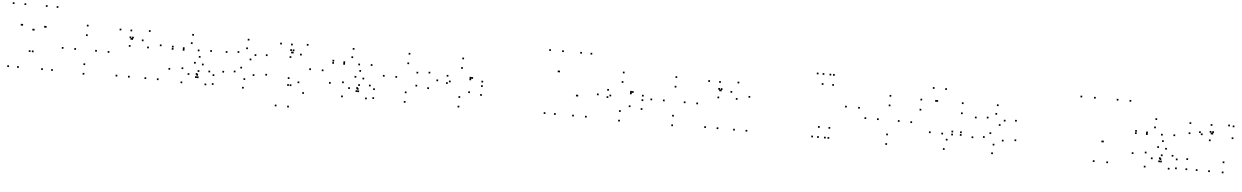

<svg xmlns="http://www.w3.org/2000/svg" viewBox="-35 -1381 14330 2216"><g transform="rotate(5 7130.0 -273.5)"><path d="M65.7 10V-10H45.7V10ZM179.3 10V-10H159.3V10ZM179.3 -479.7V-499.7H159.3V-479.7ZM186.1 -479.7V-499.7H166.1V-479.7ZM298 -184.5V-204.5H278V-184.5ZM333.8 -184.5V-204.5H313.8V-184.5ZM450.1 -479.7V-499.7H430.1V-479.7ZM458.7 -479.7V-499.7H438.7V-479.7ZM458.7 10V-10H438.7V10ZM574.3 10V-10H554.3V10ZM574.3 -720V-740H554.3V-720ZM449.2 -720V-740H429.2V-720ZM323.6 -434.9V-454.9H303.6V-434.9ZM317.6 -434.9V-454.9H297.6V-434.9ZM201.7 -720V-740H181.7V-720ZM65.7 -720V-740H45.7V-720Z M940 -536.2V-556.2H920V-536.2ZM674.2 -254.6V-274.6H654.2V-254.6ZM940 22V2H920V22ZM1205.8 -254.6V-274.6H1185.8V-254.6ZM940 -88.9V-108.9H920V-88.9ZM819.2 -255V-275H799.2V-255ZM940 -425.2V-445.2H920V-425.2ZM1060.8 -255V-275H1040.8V-255Z M1455.8 -427.5V-447.5H1435.8V-427.5ZM1446.7 -524.2V-544.2H1426.7V-524.2ZM1320.8 -524.2V-544.2H1300.8V-524.2ZM1320.8 10V-10H1300.8V10ZM1464.5 10V-10H1444.5V10ZM1464.5 -427.5V-447.5H1444.5V-427.5ZM1799.2 -382.7V-402.7H1779.2V-382.7ZM1659.1 -536.1V-556.1H1639.1V-536.1ZM1472.2 -444.2V-464.2H1452.2V-444.2ZM1443 -444.2V-464.2H1423V-444.2ZM1443 -344.8V-364.8H1423V-344.8ZM1587 -421.8V-441.8H1567V-421.8ZM1655.5 -345.6V-365.6H1635.5V-345.6ZM1655.5 10V-10H1635.5V10ZM1799.2 10V-10H1779.2V10Z M1939.4 -380.1V-400.1H1919.4V-380.1ZM1939.4 -354.2V-374.2H1919.4V-354.2ZM2066.8 -354.2V-374.2H2046.8V-354.2ZM2066.9 -373.7V-393.7H2046.9V-373.7ZM2153.9 -439.3V-459.3H2133.9V-439.3ZM2240.2 -362.5V-382.5H2220.2V-362.5ZM2240.2 -89.7V-109.7H2220.2V-89.7ZM2248.2 -80.3V-100.3H2228.2V-80.3ZM2352.3 21.5V1.5H2332.3V21.5ZM2435.8 10V-10H2415.8V10ZM2435.8 -93.2V-113.2H2415.8V-93.2ZM2383.9 -130.8V-150.8H2363.9V-130.8ZM2383.9 -368.4V-388.4H2363.9V-368.4ZM2160.5 -536.2V-556.2H2140.5V-536.2ZM2258.8 -289.5V-309.5H2238.8V-289.5ZM1921.9 -121V-141H1901.9V-121ZM2074.3 22V2H2054.3V22ZM2235.6 -53.2V-73.2H2215.6V-53.2ZM2256.8 -53.2V-73.2H2236.8V-53.2ZM2259.5 -125.5V-145.5H2239.5V-125.5ZM2147.6 -80.6V-100.6H2127.6V-80.6ZM2071.8 -141.1V-161.1H2051.8V-141.1ZM2209.7 -216.6V-236.6H2189.7V-216.6ZM2302.3 -204.8V-224.8H2282.3V-204.8Z M2563.3 -372.9V-392.9H2543.3V-372.9ZM2746.8 -207.4V-227.4H2726.8V-207.4ZM2896.2 -134.1V-154.1H2876.2V-134.1ZM2794.6 -78.9V-98.9H2774.6V-78.9ZM2675.4 -156.4V-176.4H2655.4V-156.4ZM2544.5 -142.3V-162.3H2524.5V-142.3ZM2786.4 21.9V1.9H2766.4V21.9ZM3041.2 -151V-171H3021.2V-151ZM2845.5 -310.8V-330.8H2825.5V-310.8ZM2699.7 -384V-404H2679.7V-384ZM2795.1 -435.6V-455.6H2775.1V-435.6ZM2898.6 -365.8V-385.8H2878.6V-365.8ZM3028.1 -376V-396H3008.1V-376ZM2803.9 -536.2V-556.2H2783.9V-536.2Z M3315.8 -432.1V-452.1H3295.8V-432.1ZM3306.7 -524.2V-544.2H3286.7V-524.2ZM3180.8 -524.2V-544.2H3160.8V-524.2ZM3180.8 193.3V173.3H3160.8V193.3ZM3324.5 193.3V173.3H3304.5V193.3ZM3324.5 -432.1V-452.1H3304.5V-432.1ZM3488.2 -536.2V-556.2H3468.2V-536.2ZM3331.6 -459.2V-479.2H3311.6V-459.2ZM3302.9 -459.2V-479.2H3282.9V-459.2ZM3302.9 -378.6V-398.6H3282.9V-378.6ZM3420.3 -417.4V-437.4H3400.3V-417.4ZM3540.8 -258.4V-278.4H3520.8V-258.4ZM3420 -96.2V-116.2H3400V-96.2ZM3302.9 -134.8V-154.8H3282.9V-134.8ZM3302.9 -54.6V-74.6H3282.9V-54.6ZM3332.1 -54.6V-74.6H3312.1V-54.6ZM3484.2 22V2H3464.2V22ZM3685.8 -258.4V-278.4H3665.8V-258.4Z M3799.4 -380.1V-400.1H3779.4V-380.1ZM3799.4 -354.2V-374.2H3779.4V-354.2ZM3926.8 -354.2V-374.2H3906.8V-354.2ZM3926.9 -373.7V-393.7H3906.9V-373.7ZM4013.9 -439.3V-459.3H3993.9V-439.3ZM4100.2 -362.5V-382.5H4080.2V-362.5ZM4100.2 -89.7V-109.7H4080.2V-89.7ZM4108.2 -80.3V-100.3H4088.2V-80.3ZM4212.3 21.5V1.5H4192.3V21.5ZM4295.8 10V-10H4275.8V10ZM4295.8 -93.2V-113.2H4275.8V-93.2ZM4243.9 -130.8V-150.8H4223.9V-130.8ZM4243.9 -368.4V-388.4H4223.9V-368.4ZM4020.5 -536.2V-556.2H4000.5V-536.2ZM4118.8 -289.5V-309.5H4098.8V-289.5ZM3781.9 -121V-141H3761.9V-121ZM3934.3 22V2H3914.3V22ZM4095.6 -53.2V-73.2H4075.6V-53.2ZM4116.8 -53.2V-73.2H4096.8V-53.2ZM4119.5 -125.5V-145.5H4099.5V-125.5ZM4007.6 -80.6V-100.6H3987.6V-80.6ZM3931.8 -141.1V-161.1H3911.8V-141.1ZM4069.7 -216.6V-236.6H4049.7V-216.6ZM4162.3 -204.8V-224.8H4142.3V-204.8Z M4663.2 -88.9V-108.9H4643.2V-88.9ZM4539.2 -256.6V-276.6H4519.2V-256.6ZM4663.6 -425.2V-445.2H4643.6V-425.2ZM4777.4 -327V-347H4757.4V-327ZM4916.2 -339.1V-359.1H4896.2V-339.1ZM4668.3 -536.2V-556.2H4648.3V-536.2ZM4394.2 -256.6V-276.6H4374.2V-256.6ZM4661.1 22V2H4641.1V22ZM4917 -159.6V-179.6H4897V-159.6ZM4778.7 -176.4V-196.4H4758.7V-176.4Z M5284.2 22V2H5264.2V22ZM5531.8 -134.4V-154.4H5511.8V-134.4ZM5392.2 -154V-174H5372.2V-154ZM5284.6 -88.9V-108.9H5264.6V-88.9ZM5159.2 -258.3V-278.3H5139.2V-258.3ZM5286.1 -425.7V-445.7H5266.1V-425.7ZM5393 -322V-342H5373V-322ZM5393 -302.6V-322.6H5373V-302.6ZM5413.9 -321.2V-341.2H5393.9V-321.2ZM5127.8 -321.2V-341.2H5107.8V-321.2ZM5127.8 -237.1V-257.1H5107.8V-237.1ZM5533.1 -237.1V-257.1H5513.1V-237.1ZM5533.1 -289.2V-309.2H5513.1V-289.2ZM5290.2 -536.2V-556.2H5270.2V-536.2ZM5014.2 -258.3V-278.3H4994.2V-258.3Z M6759.2 10V-10H6739.2V10ZM6759.2 -720V-740H6739.2V-720ZM6640 -720V-740H6620V-720ZM6640 -223.5V-243.5H6620V-223.5ZM6634 -223.5V-243.5H6614V-223.5ZM6430.4 -720V-740H6410.4V-720ZM6280.8 -720V-740H6260.8V-720ZM6280.8 10V-10H6260.8V10ZM6400 10V-10H6380V10ZM6400 -483.2V-503.2H6380V-483.2ZM6406 -483.2V-503.2H6386V-483.2ZM6610.3 10V-10H6590.3V10Z M7144.2 22V2H7124.2V22ZM7391.8 -134.4V-154.4H7371.8V-134.4ZM7252.2 -154V-174H7232.2V-154ZM7144.6 -88.9V-108.9H7124.6V-88.9ZM7019.2 -258.3V-278.3H6999.2V-258.3ZM7146.1 -425.7V-445.7H7126.1V-425.7ZM7253 -322V-342H7233V-322ZM7253 -302.6V-322.6H7233V-302.6ZM7273.9 -321.2V-341.2H7253.9V-321.2ZM6987.8 -321.2V-341.2H6967.8V-321.2ZM6987.8 -237.1V-257.1H6967.8V-237.1ZM7393.1 -237.1V-257.1H7373.1V-237.1ZM7393.1 -289.2V-309.2H7373.1V-289.2ZM7150.2 -536.2V-556.2H7130.2V-536.2ZM6874.2 -258.3V-278.3H6854.2V-258.3Z M7760 -536.2V-556.2H7740V-536.2ZM7494.2 -254.6V-274.6H7474.2V-254.6ZM7760 22V2H7740V22ZM8025.8 -254.6V-274.6H8005.8V-254.6ZM7760 -88.9V-108.9H7740V-88.9ZM7639.2 -255V-275H7619.2V-255ZM7760 -425.2V-445.2H7740V-425.2ZM7880.8 -255V-275H7860.8V-255Z M8275.8 -427.5V-447.5H8255.8V-427.5ZM8266.7 -524.2V-544.2H8246.7V-524.2ZM8140.8 -524.2V-544.2H8120.8V-524.2ZM8140.8 10V-10H8120.8V10ZM8284.5 10V-10H8264.5V10ZM8284.5 -427.5V-447.5H8264.5V-427.5ZM8619.2 -382.7V-402.7H8599.2V-382.7ZM8479.1 -536.1V-556.1H8459.1V-536.1ZM8292.2 -444.2V-464.2H8272.2V-444.2ZM8263 -444.2V-464.2H8243V-444.2ZM8263 -344.8V-364.8H8243V-344.8ZM8407 -421.8V-441.8H8387V-421.8ZM8475.5 -345.6V-365.6H8455.5V-345.6ZM8475.5 10V-10H8455.5V10ZM8619.2 10V-10H8599.2V10Z M9528.4 -720V-740H9508.4V-720ZM9380.8 -720V-740H9360.8V-720ZM9380.8 10V-10H9360.8V10ZM9528.4 10V-10H9508.4V10ZM9570 -106.2V-126.2H9550V-106.2ZM9448.3 -106.2V-126.2H9428.3V-106.2ZM9448.3 10V-10H9428.3V10ZM9569 10V-10H9549V10ZM9890.7 -367.3V-387.3H9870.7V-367.3ZM9569 -720V-740H9549V-720ZM9448.3 -720V-740H9428.3V-720ZM9448.3 -603.8V-623.8H9428.3V-603.8ZM9570 -603.8V-623.8H9550V-603.8ZM9739 -367.3V-387.3H9719V-367.3Z M10240 -536.2V-556.2H10220V-536.2ZM9974.2 -254.6V-274.6H9954.2V-254.6ZM10240 22V2H10220V22ZM10505.8 -254.6V-274.6H10485.8V-254.6ZM10240 -88.9V-108.9H10220V-88.9ZM10119.2 -255V-275H10099.2V-255ZM10240 -425.2V-445.2H10220V-425.2ZM10360.8 -255V-275H10340.8V-255Z M10906.8 21.5V1.5H10886.8V21.5ZM11087.4 -157.2V-177.2H11067.4V-157.2ZM11087.4 -188V-208H11067.4V-188ZM10987.8 -188V-208H10967.8V-188ZM10987.8 -153.2V-173.2H10967.8V-153.2ZM10930.7 -88.6V-108.6H10910.7V-88.6ZM10873.3 -154.4V-174.4H10853.3V-154.4ZM10873.3 -670.1V-690.1H10853.3V-670.1ZM10729.7 -670.1V-690.1H10709.7V-670.1ZM10729.7 -157V-177H10709.7V-157ZM10769.4 -524.2V-544.2H10749.4V-524.2ZM10599 -524.2V-544.2H10579V-524.2ZM10599 -407.2V-427.2H10579V-407.2ZM11079 -407.2V-427.2H11059V-407.2ZM11079 -524.2V-544.2H11059V-524.2ZM10783.9 -524.2V-544.2H10763.9V-524.2Z M11243.3 -372.9V-392.9H11223.3V-372.9ZM11426.8 -207.4V-227.4H11406.8V-207.4ZM11576.2 -134.1V-154.1H11556.2V-134.1ZM11474.6 -78.9V-98.9H11454.6V-78.9ZM11355.4 -156.4V-176.4H11335.4V-156.4ZM11224.5 -142.3V-162.3H11204.5V-142.3ZM11466.4 21.9V1.9H11446.4V21.9ZM11721.2 -151V-171H11701.2V-151ZM11525.5 -310.8V-330.8H11505.5V-310.8ZM11379.7 -384V-404H11359.7V-384ZM11475.1 -435.6V-455.6H11455.1V-435.6ZM11578.6 -365.8V-385.8H11558.6V-365.8ZM11708.1 -376V-396H11688.1V-376ZM11483.9 -536.2V-556.2H11463.9V-536.2Z M12642.5 10V-10H12622.5V10ZM12799.2 10V-10H12779.2V10ZM13004 -720V-740H12984V-720ZM12855.9 -720V-740H12835.9V-720ZM12729.2 -224.9V-244.9H12709.2V-224.9ZM12721.7 -224.9V-244.9H12701.7V-224.9ZM12592.6 -720V-740H12572.6V-720ZM12436 -720V-740H12416V-720Z M13099.4 -380.1V-400.1H13079.4V-380.1ZM13099.4 -354.2V-374.2H13079.4V-354.2ZM13226.8 -354.2V-374.2H13206.8V-354.2ZM13226.9 -373.7V-393.7H13206.9V-373.7ZM13313.9 -439.3V-459.3H13293.9V-439.3ZM13400.2 -362.5V-382.5H13380.2V-362.5ZM13400.2 -89.7V-109.7H13380.2V-89.7ZM13408.2 -80.3V-100.3H13388.2V-80.3ZM13512.3 21.5V1.5H13492.3V21.5ZM13595.8 10V-10H13575.8V10ZM13595.8 -93.2V-113.2H13575.8V-93.2ZM13543.9 -130.8V-150.8H13523.9V-130.8ZM13543.9 -368.4V-388.4H13523.9V-368.4ZM13320.5 -536.2V-556.2H13300.5V-536.2ZM13418.8 -289.5V-309.5H13398.8V-289.5ZM13081.9 -121V-141H13061.9V-121ZM13234.3 22V2H13214.3V22ZM13395.6 -53.2V-73.2H13375.6V-53.2ZM13416.8 -53.2V-73.2H13396.8V-53.2ZM13419.5 -125.5V-145.5H13399.5V-125.5ZM13307.6 -80.6V-100.6H13287.6V-80.6ZM13231.8 -141.1V-161.1H13211.8V-141.1ZM13369.7 -216.6V-236.6H13349.7V-216.6ZM13462.3 -204.8V-224.8H13442.3V-204.8Z M13716.4 -524.2V-544.2H13696.4V-524.2ZM13716.4 -407.2V-427.2H13696.4V-407.2ZM13858.1 -407.2V-427.2H13838.1V-407.2ZM13835.6 -429.7V-449.7H13815.6V-429.7ZM13835.6 9.8V-10.2H13815.6V9.8ZM13979.2 9.8V-10.2H13959.2V9.8ZM13979.2 -425.8V-445.8H13959.2V-425.8ZM13970.6 -425.8V-445.8H13950.6V-425.8ZM13961.4 -524.2V-544.2H13941.4V-524.2ZM14216.1 -530.2V-550.2H14196.1V-530.2ZM14163.6 -536.1V-556.1H14143.6V-536.1ZM13986.8 -444.3V-464.3H13966.8V-444.3ZM13956.6 -444.3V-464.3H13936.6V-444.3ZM13956.6 -346V-366H13936.6V-346ZM14216.1 -392.9V-412.9H14196.1V-392.9ZM14136.8 10V-10H14116.8V10ZM14136.8 -107V-127H14116.8V-107ZM13716.4 -107V-127H13696.4V-107ZM13716.4 10V-10H13696.4V10Z"/></g></svg>

Font: Monaspace Neon Dots Var
Style: Regular
Weight: 400
Designer: Riley Cran and the Lettermatic Team
Version: Version 1.100 (Monaspace Neon Dots)